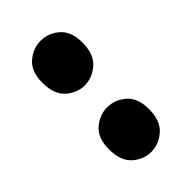

<svg xmlns="http://www.w3.org/2000/svg" viewBox="-163 -536 608 608"><g transform="rotate(-45 141.5 -231.5)"><path d="M140 -281Q106 -281 78.5 -305.5Q51 -330 51 -382Q51 -432 79 -456Q107 -480 141 -480Q176 -480 203.5 -456Q231 -432 231 -382Q231 -331 203 -306Q175 -281 140 -281ZM140 17Q106 17 78.5 -7.5Q51 -32 51 -84Q51 -134 79 -158Q107 -182 141 -182Q176 -182 203.5 -158Q231 -134 231 -84Q231 -33 203 -8Q175 17 140 17Z"/></g></svg>

Font: Yaldevi ExtraLight
Style: Regular
Weight: 200
Designer: Sol Matas, Rajitha Manaperi, Kosala Senevirathne
Foundry: Mooniak
Version: Version 1.100